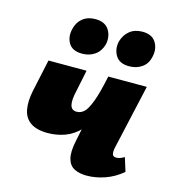

<svg xmlns="http://www.w3.org/2000/svg" viewBox="-101 -735 741 828"><g transform="rotate(15 269.5 -321.0)"><path d="M151 -124Q101 -124 73.5 -143.5Q46 -163 39.5 -199Q33 -235 43 -283L74 -427H244L225 -335Q214 -289 219.5 -267Q225 -245 248 -245Q266 -245 280.5 -258Q295 -271 310 -310.5Q325 -350 341 -427H405Q384 -337 357 -278Q330 -219 297.5 -185Q265 -151 228 -137.5Q191 -124 151 -124ZM361 10Q328 10 305.5 -1.5Q283 -13 275 -42Q267 -71 278 -123L341 -427H513L448 -138Q444 -119 447 -108.5Q450 -98 464 -98Q471 -98 479.5 -100.5Q488 -103 500 -110L519 -49Q484 -19 442.5 -4.5Q401 10 361 10ZM206 -493Q162 -493 145.5 -521Q129 -549 138 -585Q145 -616 167.5 -634Q190 -652 224 -652Q267 -652 285 -623.5Q303 -595 295 -558Q286 -526 262 -509.5Q238 -493 206 -493ZM416 -493Q372 -493 355 -521.5Q338 -550 346 -585Q355 -616 377.5 -634Q400 -652 434 -652Q477 -652 494.5 -623.5Q512 -595 503 -558Q496 -526 472 -509.5Q448 -493 416 -493Z"/></g></svg>

Font: Ysabeau Infant Black
Style: Italic
Weight: 900
Italic angle: -12°
Designer: Christian Thalmann (Catharsis Fonts)
Version: Version 2.001;gftools[0.9.30]; featfreeze: ss01,ss02,lnum